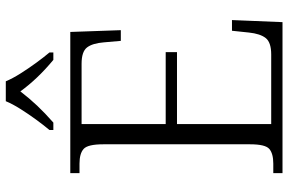

<svg xmlns="http://www.w3.org/2000/svg" viewBox="-182 -788 971 646"><g transform="rotate(-90 303.0 -465.5)"><path d="M43 0V-31H75Q109 -31 124.5 -44.5Q140 -58 140 -109V-603Q140 -655 124.5 -669Q109 -683 75 -683H43V-714H518L524 -544H488L483 -601Q480 -639 466 -657.5Q452 -676 411 -676H208V-393H450V-355H208V-38H442Q483 -38 497.5 -56.5Q512 -75 516 -113L522 -170H558L551 0ZM188 -784Q204 -803 223 -829Q242 -855 259 -882Q276 -909 285 -931H352Q361 -909 378 -882Q395 -855 414 -829Q433 -803 449 -784V-771H424Q360 -824 318 -882Q295 -852 270 -825.5Q245 -799 213 -771H188Z"/></g></svg>

Font: Noto Serif Hentaigana Light
Style: Regular
Weight: 300
Designer: Kazuhiro Yamada
Foundry: nipponia
Version: Version 1.000; ttfautohint (v1.8.4.7-5d5b)